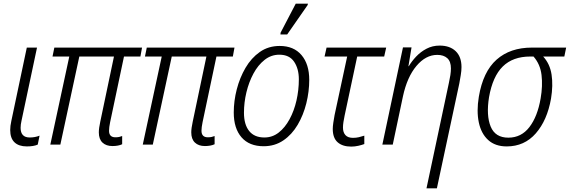

<svg xmlns="http://www.w3.org/2000/svg" viewBox="-20 -793 3125 1053"><path d="M127 10Q83 10 59.5 -12.5Q36 -35 36 -80Q36 -102 42 -129L127 -532H183L98 -131Q93 -109 93 -92Q93 -39 143 -39Q172 -39 197 -49L187 0Q176 5 161 7.5Q146 10 127 10Z M597 8Q562 8 542 -11Q522 -30 522 -67Q522 -78 524 -93Q526 -108 530 -126L605 -483H415L311 0H256L360 -483H268L278 -532H759L750 -483H660L584 -123Q578 -94 578 -76Q578 -40 613 -40Q625 -40 634 -42Q643 -44 650 -47V-2Q640 3 626 5.5Q612 8 597 8Z M1104 8Q1069 8 1049 -11Q1029 -30 1029 -67Q1029 -78 1031 -93Q1033 -108 1037 -126L1112 -483H922L818 0H763L867 -483H775L785 -532H1266L1257 -483H1167L1091 -123Q1085 -94 1085 -76Q1085 -40 1120 -40Q1132 -40 1141 -42Q1150 -44 1157 -47V-2Q1147 3 1133 5.5Q1119 8 1104 8Z M1426 9Q1347 9 1304.5 -40Q1262 -89 1262 -176Q1262 -239 1278.5 -303Q1295 -367 1326.5 -421Q1358 -475 1405 -508Q1452 -541 1514 -541Q1591 -541 1633.5 -491Q1676 -441 1676 -355Q1676 -291 1660 -226.5Q1644 -162 1612.5 -108.5Q1581 -55 1534 -23Q1487 9 1426 9ZM1430 -39Q1474 -39 1508.5 -66Q1543 -93 1568 -139Q1593 -185 1606 -242Q1619 -299 1619 -358Q1619 -416 1593 -454.5Q1567 -493 1512 -493Q1467 -493 1431 -464.5Q1395 -436 1370 -389.5Q1345 -343 1331.5 -287Q1318 -231 1318 -175Q1318 -110 1346.5 -74.5Q1375 -39 1430 -39ZM1518 -604 1519 -614 1602 -773H1669L1667 -765L1555 -604Z M1906 11Q1859 11 1832 -12.5Q1805 -36 1805 -86Q1805 -100 1808 -120Q1811 -140 1815 -162L1884 -483H1760L1771 -532H2098L2087 -483H1939L1870 -159Q1866 -140 1863.5 -123.5Q1861 -107 1861 -93Q1861 -67 1874.5 -52Q1888 -37 1916 -37Q1933 -37 1948 -40.5Q1963 -44 1978 -49V-3Q1965 2 1945.5 6.5Q1926 11 1906 11Z M2442 -339Q2447 -361 2450 -381Q2453 -401 2453 -418Q2453 -456 2433 -474Q2413 -492 2378 -492Q2315 -492 2264 -431.5Q2213 -371 2190 -265L2134 0H2077L2190 -533H2237L2220 -430H2222Q2238 -457 2262.5 -483Q2287 -509 2319.5 -526Q2352 -543 2391 -543Q2447 -543 2479 -512.5Q2511 -482 2511 -425Q2511 -405 2507 -381Q2503 -357 2499 -335L2376 240H2319Z M2759 10Q2696 10 2657.5 -25Q2619 -60 2606 -121.5Q2593 -183 2606 -262Q2629 -400 2703.5 -466Q2778 -532 2897 -532H3085L3075 -483H2959Q2996 -443 3005 -384Q3014 -325 3002 -252Q2981 -133 2918.5 -61.5Q2856 10 2759 10ZM2768 -38Q2839 -38 2883.5 -96Q2928 -154 2945 -253Q2957 -322 2950 -381.5Q2943 -441 2906 -483H2888Q2793 -483 2737.5 -428.5Q2682 -374 2662 -260Q2646 -160 2671 -99Q2696 -38 2768 -38Z"/></svg>

Font: Noto Sans SemiCondensed Light
Style: Italic
Weight: 300
Width: 4
Italic angle: -12°
Designer: Monotype Design Team
Foundry: Monotype Imaging Inc.
Version: Version 2.013; ttfautohint (v1.8.4.7-5d5b)